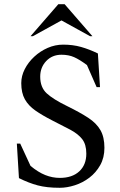

<svg xmlns="http://www.w3.org/2000/svg" viewBox="-20 -882 571 912"><path d="M264 10Q202 10 159 -1.5Q116 -13 70 -36L60 -200H76L125 -94Q161 -64 195 -50.5Q229 -37 264 -37Q323 -37 356.5 -68Q390 -99 390 -152Q390 -196 370.5 -221Q351 -246 314.5 -265.5Q278 -285 228 -310Q181 -334 148 -357Q115 -380 98 -410.5Q81 -441 81 -487Q81 -521 97.5 -553.5Q114 -586 142.5 -612.5Q171 -639 206.5 -654.5Q242 -670 280 -670Q326 -670 365 -659Q404 -648 445 -628L455 -468H439L393 -573Q358 -599 332 -610.5Q306 -622 272 -622Q228 -622 199.5 -592Q171 -562 171 -518Q171 -467 202 -438.5Q233 -410 299 -378Q360 -348 399 -322.5Q438 -297 457 -264Q476 -231 476 -180Q476 -133 456 -97.5Q436 -62 404.5 -38Q373 -14 335.5 -2Q298 10 264 10ZM125 -710 257 -862H287L419 -710H408L272 -785L136 -710Z"/></svg>

Font: Spectral SC
Style: Regular
Weight: 400
Designer: Jean-Baptiste Levee
Foundry: Production Type
Version: Version 2.001